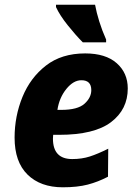

<svg xmlns="http://www.w3.org/2000/svg" viewBox="-20 -786 581 816"><path d="M247 10Q309 10 353 -1.5Q397 -13 439 -35L440 -154Q396 -132 362 -121Q328 -110 287 -110Q205 -110 205 -197Q205 -207 206 -213H231Q381 -213 452 -267Q523 -321 523 -410Q523 -476 476 -517.5Q429 -559 342 -559Q242 -559 175.5 -507.5Q109 -456 75.5 -374Q42 -292 42 -201Q42 -98 97 -44Q152 10 247 10ZM224 -319Q232 -371 262 -408Q292 -445 326 -445Q368 -445 368 -403Q368 -371 339 -345Q310 -319 240 -319ZM332 -606H431V-618Q414 -656 402 -694.5Q390 -733 384 -766H218V-756Q234 -721 268 -678.5Q302 -636 332 -606Z"/></svg>

Font: Noto Sans Display Extra
Style: Italic
Weight: 800
Italic angle: -12°
Designer: Monotype Design Team
Foundry: Monotype Imaging Inc.
Version: Version 1.900